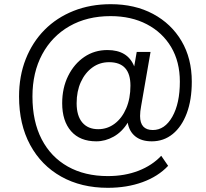

<svg xmlns="http://www.w3.org/2000/svg" viewBox="-20 -734 986 917"><path d="M495 163Q368 163 272.5 109.5Q177 56 124 -42Q71 -140 71 -273Q71 -371 103 -452Q135 -533 193 -591.5Q251 -650 331.5 -682Q412 -714 509 -714Q624 -714 711 -667.5Q798 -621 847 -538Q896 -455 896 -344Q896 -257 872 -193Q848 -129 805 -94Q762 -59 705 -59Q656 -59 626.5 -82.5Q597 -106 590 -148Q563 -104 523 -81.5Q483 -59 440 -59Q362 -59 319.5 -107.5Q277 -156 277 -241Q277 -314 305.5 -371.5Q334 -429 382.5 -462Q431 -495 493 -495Q590 -495 621 -417L633 -486H699L654 -227Q649 -201 649 -180Q649 -113 710 -113Q767 -113 803 -176.5Q839 -240 839 -344Q839 -439 797.5 -509Q756 -579 681.5 -618Q607 -657 508 -657Q396 -657 312 -609Q228 -561 181.5 -474.5Q135 -388 135 -273Q135 -154 179 -69Q223 16 304 61.5Q385 107 495 107Q576 107 641.5 81.5Q707 56 750 10L783 58Q735 109 660.5 136Q586 163 495 163ZM449 -117Q493 -117 528 -143.5Q563 -170 583 -217Q603 -264 603 -325Q603 -437 501 -437Q456 -437 421 -411.5Q386 -386 366 -342Q346 -298 346 -241Q346 -181 373 -149Q400 -117 449 -117Z"/></svg>

Font: Nunito Sans
Style: Italic
Weight: 400
Italic angle: -9°
Designer: Vernon Adams
Foundry: Vernon Adams
Version: Version 3.006; ttfautohint (v1.8.3)